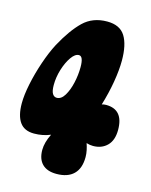

<svg xmlns="http://www.w3.org/2000/svg" viewBox="-111 -784 687 874"><g transform="rotate(15 232.5 -347.0)"><path d="M240 18Q196 18 173 -5Q150 -28 150 -71Q150 -106 171 -148Q135 -133 94 -133Q48 -133 26.5 -163.5Q5 -194 5 -252Q5 -291 16 -344Q27 -397 45.5 -451.5Q64 -506 86 -548Q129 -627 173 -669.5Q217 -712 285 -712Q345 -712 370 -672Q395 -632 395 -557Q395 -513 385.5 -456.5Q376 -400 358 -341Q368 -344 378 -344Q460 -344 460 -248Q460 -199 434.5 -173.5Q409 -148 368 -148Q353 -148 337 -153Q342 -139 345.5 -122.5Q349 -106 349 -90Q349 -37 321 -9.5Q293 18 240 18ZM152 -317Q173 -317 188.5 -342.5Q204 -368 212.5 -405.5Q221 -443 221 -480Q221 -531 200 -531Q182 -531 164.5 -506Q147 -481 135.5 -444Q124 -407 124 -370Q124 -342 131.5 -329.5Q139 -317 152 -317Z"/></g></svg>

Font: DynaPuff Condensed
Style: Bold
Weight: 700
Width: 3
Designer: Toshi Omagari, Jennifer Daniel
Foundry: Google Fonts
Version: Version 2.000; ttfautohint (v1.8.4.7-5d5b)